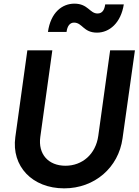

<svg xmlns="http://www.w3.org/2000/svg" viewBox="-20 -1021 760 1053"><path d="M332 12C499 12 630 -102 652 -262L720 -745H584L519 -276C505 -175 431 -112 339 -112C245 -112 188 -176 201 -270L267 -745H130L64 -269C42 -109 157 12 332 12ZM243 -846H345C349 -878 363 -897 386 -897C432 -897 437 -842 512 -842C580 -842 643 -895 659 -997H557C553 -968 542 -947 515 -947C472 -947 463 -1001 388 -1001C321 -1001 258 -953 243 -846Z"/></svg>

Font: Mluvka Bold
Style: Italic
Weight: 700
Italic angle: -8°
Designer: Modified by Jiří Krblich, Original typeface by Gumpita Rahayu
Foundry: Gumpita Rahayu & Jiří Krblich
Version: Version 2.000;Glyphs 3.1.1 (3134)